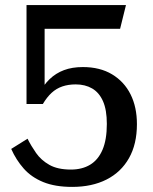

<svg xmlns="http://www.w3.org/2000/svg" viewBox="-20 -659 600 753"><path d="M263 74Q341 74 398 45Q455 16 486 -39Q517 -94 517 -172Q517 -239 492 -289Q467 -339 419.5 -367.5Q372 -396 305 -396Q263 -396 231 -384Q199 -372 174.5 -348.5Q150 -325 133 -291Q134 -285 139 -284.5Q144 -284 149 -287.5Q154 -291 155 -296V-619L131 -546H451L474 -639H84V-251H148Q164 -278 182.5 -295Q201 -312 224.5 -320Q248 -328 277 -328Q314 -328 341.5 -312Q369 -296 384 -262Q399 -228 399 -173Q399 -111 382 -71.5Q365 -32 333.5 -13Q302 6 258 6Q206 6 173.5 -12.5Q141 -31 121.5 -59Q102 -87 88 -115L24 -75Q43 -32 73 2Q103 36 149.5 55Q196 74 263 74Z"/></svg>

Font: Roboto Serif 20pt Medium
Style: Regular
Weight: 500
Version: Version 1.008